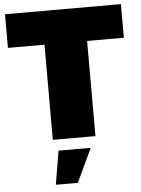

<svg xmlns="http://www.w3.org/2000/svg" viewBox="-62 -749 764 1041"><g transform="rotate(-5 320.5 -228.5)"><path d="M5 -701V-518H204V0H436V-518H636V-701ZM230 61 199 244H319L405 61Z"/></g></svg>

Font: Montserrat arm Black
Style: Regular
Weight: 900
Designer: Julieta Ulanovsky
Foundry: Julieta Ulanovsky
Version: Version 6.000;PS 006.000;hotconv 1.0.88;makeotf.lib2.5.64775